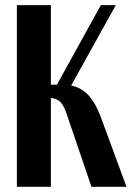

<svg xmlns="http://www.w3.org/2000/svg" viewBox="-20 -719 507 739"><path d="M466.8 0H332L234.9 -285.2Q223.6 -316.9 209.5 -328.9Q195.3 -340.8 175.8 -341.8V0H44.9V-699.2H175.8V-393.1H199.2L368.2 -699.2H425.8L253.9 -390.1Q294.4 -381.3 321.3 -351.6Q348.1 -321.8 368.2 -268.1Z"/></svg>

Font: Moniqa Black Paragraph
Style: Regular
Weight: 900
Designer: Rajesh Rajput
Foundry: Rajesh Rajput
Version: Version 1.000